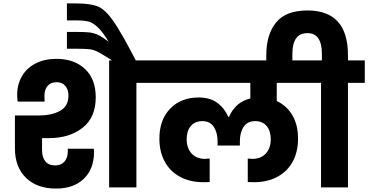

<svg xmlns="http://www.w3.org/2000/svg" viewBox="-20 -1092 2146 1119"><path d="M225 -287V-217Q225 -177 243.5 -152.5Q262 -128 303 -128Q337 -128 356 -150.5Q375 -173 375 -209V-225H527L528 -207Q528 -107 468.5 -50Q409 7 307 7Q195 7 131 -56Q67 -119 67 -227V-419H206Q281 -419 330 -446Q379 -473 379 -535Q379 -570 360.5 -591.5Q342 -613 309 -613Q276 -613 257.5 -591.5Q239 -570 239 -534Q239 -511 240 -500H83Q82 -507 81 -516.5Q80 -526 80 -539Q80 -600 108 -648Q136 -696 188 -722.5Q240 -749 309 -749Q413 -749 475.5 -690Q538 -631 538 -525Q538 -408 461.5 -347.5Q385 -287 265 -287ZM873 -740V-609H775V0H616V-740Z M424 -1072Q508 -1072 551 -1054Q594 -1036 640.5 -969.5Q687 -903 773 -737H638L619 -749Q568 -781 546.5 -791.5Q525 -802 502 -805Q479 -808 424 -808H370V-906H421Q475 -906 501 -903Q527 -900 551.5 -888.5Q576 -877 613 -849Q578 -907 549.5 -933.5Q521 -960 495.5 -966.5Q470 -973 427 -973H370V-1072Z M1593 -609V-503Q1650 -477 1683.5 -421Q1717 -365 1717 -283Q1717 -209 1687 -152Q1657 -95 1598.5 -62.5Q1540 -30 1458 -30Q1438 -30 1424 -31V-168L1451 -166Q1500 -166 1529 -197Q1558 -228 1558 -281Q1558 -328 1534.5 -357Q1511 -386 1468 -386Q1422 -386 1400 -353Q1378 -320 1378 -268V-244H1248V-268Q1248 -319 1226 -352.5Q1204 -386 1160 -386Q1116 -386 1092 -357.5Q1068 -329 1068 -281Q1068 -228 1097 -197Q1126 -166 1175 -166L1202 -168V-31Q1188 -30 1168 -30Q1086 -30 1027.5 -62.5Q969 -95 939 -152Q909 -209 909 -283Q909 -362 940 -416Q971 -470 1022.5 -497Q1074 -524 1137 -524Q1204 -524 1246.5 -492.5Q1289 -461 1311 -410H1314Q1353 -498 1439 -518V-609H839V-740H1787V-609Z M2106 -740V-609H2008V0H1851V-609H1753V-740H1856V-778Q1856 -899 1772 -899Q1684 -899 1684 -778V-705H1532V-770Q1532 -891 1589 -961Q1646 -1031 1772 -1031Q2008 -1031 2008 -770V-740Z"/></svg>

Font: MSTAGE
Style: Bold
Weight: 700
Designer: Ninad Kale (Devanagari), Jonny Pinhorn (Latin)
Foundry: Indian Type Foundry
Version: 4.004